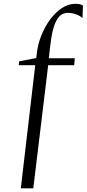

<svg xmlns="http://www.w3.org/2000/svg" viewBox="-20 -844 468 1038"><path d="M178.5 -550.5Q183.5 -602 203 -651Q222.5 -700 251.2 -738.8Q280 -777.5 315 -800.5Q350 -823.5 387.5 -823.5Q402 -823.5 412 -821Q422 -818.5 428.5 -813.5L426 -746.5Q416.5 -755 404.2 -761Q392 -767 377.5 -770.8Q363 -774.5 346.5 -774.5Q329.5 -774.5 314.5 -766Q299.5 -757.5 287 -736.2Q274.5 -715 265.2 -677.8Q256 -640.5 250 -583L244 -529H384.5L381 -491.5H240.5L160 174H92.5L170.5 -491.5H81.5L83.5 -512.5L176 -530Z"/></svg>

Font: Merriweather 120pt Light
Style: Italic
Weight: 300
Italic angle: -7.8°
Version: Version 2.101